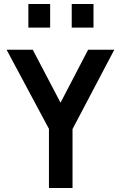

<svg xmlns="http://www.w3.org/2000/svg" viewBox="-20 -941 605 961"><path d="M343 -295 552 -692H421L283 -427L144 -692H13L225 -296V0H343ZM122 -803H231V-921H122ZM339 -803H448V-921H339Z"/></svg>

Font: TitilliumText22L
Style: 800 wt
Weight: 800
Designer: Campivisivi
Foundry: Campivisivi
Version: 1.000